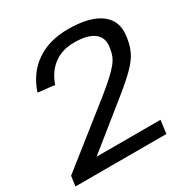

<svg xmlns="http://www.w3.org/2000/svg" viewBox="-165 -839 933 971"><g transform="rotate(-30 302.0 -354.0)"><path d="M7 -58 346 -327Q392 -364 420 -390Q448 -416 464.5 -436Q481 -456 488.5 -474.5Q496 -493 499 -514L501 -526Q508 -578 471 -606Q434 -634 356 -634Q287 -634 238.5 -598.5Q190 -563 167 -496L70 -507Q102 -604 177.5 -656Q253 -708 364 -708Q489 -708 551.5 -661.5Q614 -615 602 -530L600 -516Q594 -476 577.5 -442.5Q561 -409 525.5 -373Q490 -337 428 -287L96 -20L74 -77H540L530 0H-1Z"/></g></svg>

Font: Pathway Extreme 28pt Medium
Style: Italic
Weight: 500
Italic angle: -8°
Designer: Eduardo Rodriguez Tunni
Foundry: Eduardo Rodriguez Tunni
Version: Version 1.001;gftools[0.9.26]